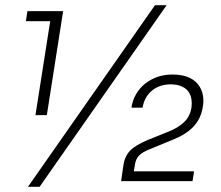

<svg xmlns="http://www.w3.org/2000/svg" viewBox="-20 -700 856 742"><path d="M117 -255 174 -618H80L86 -657H224L161 -255ZM88 22 579 -680H624L133 22ZM448 0 457 -62Q462 -96 482.5 -117.5Q503 -139 551 -159L640 -195Q672 -209 693 -229.5Q714 -250 720 -284Q721 -293 721 -302Q721 -331 705 -350Q683 -374 639 -374Q597 -374 567.5 -350Q538 -326 531 -284H488Q492 -312 505.5 -335.5Q519 -359 540 -376Q561 -393 587.5 -402.5Q614 -412 646 -412Q711 -412 742 -378Q766 -350 766 -311Q766 -300 764 -289L763 -282Q755 -239 726.5 -209.5Q698 -180 650 -161L560 -124Q530 -112 517.5 -99Q505 -86 502 -66L497 -38H730L724 0Z"/></svg>

Font: Sora ExtraLight
Style: Italic
Weight: 200
Designer: Jonathan Barnbrook, Juli√°n Moncada
Version: Version 1.000